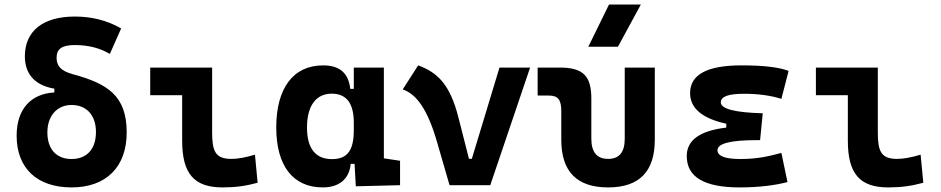

<svg xmlns="http://www.w3.org/2000/svg" viewBox="-20 -815 4142 845"><path d="M294.9 9.8C447.3 9.8 537.6 -80.1 537.6 -232.4C537.6 -395 451.7 -447.3 300.8 -488.3C247.1 -502.9 229 -525.9 229 -560.5C229 -600.1 252.9 -616.7 309.6 -616.7C369.1 -616.7 419.9 -603.5 463.4 -577.6L513.2 -689.9C451.7 -725.1 384.3 -742.2 309.6 -742.2C169.4 -742.2 89.4 -678.7 89.4 -566.9C89.4 -500.5 122.6 -440.9 219.2 -424.8V-408.2C113.3 -401.9 53.2 -332.5 53.2 -217.8C53.2 -74.7 143.1 9.8 294.9 9.8ZM294.9 -115.2C228 -115.2 188.5 -158.7 188.5 -232.4C188.5 -305.2 231.4 -353 294.9 -353C359.4 -353 402.3 -309.6 402.3 -233.9C402.3 -159.2 362.3 -115.2 294.9 -115.2Z M959 9.8C1014.6 9.8 1060.5 3.9 1113.8 -10.7L1102.1 -134.3C1059.1 -121.6 1027.3 -115.7 998 -115.7C926.8 -115.7 913.6 -150.9 913.6 -232.9V-517.6H641.1V-396H781.7V-195.3C781.7 -51.8 833.5 9.8 959 9.8Z M1400.4 9.8C1470.2 9.8 1517.1 -24.9 1523.4 -93.8H1540.5L1545.9 4.9L1740.7 0V-107.4L1669.4 -118.2V-517.6H1537.1V-423.8H1521.5C1514.2 -493.2 1474.6 -527.3 1402.3 -527.3C1271 -527.3 1195.8 -427.7 1195.8 -253.9C1195.8 -84 1270.5 9.8 1400.4 9.8ZM1537.1 -242.7C1537.1 -157.2 1512.2 -114.7 1440.9 -114.7C1368.7 -114.7 1331.1 -161.6 1331.1 -253.9C1331.1 -349.1 1370.6 -402.8 1439.9 -402.8C1504.9 -402.8 1537.1 -360.4 1537.1 -274.9Z M1958.5 0H2137.7L2313 -517.6H2178.2L2056.6 -116.2H2043.9L1997.6 -297.9C1960.4 -444.3 1905.3 -496.1 1820.3 -527.3L1752.4 -421.4C1814.5 -400.4 1862.8 -330.6 1903.3 -190.4Z M2656.2 9.8C2793.5 9.8 2861.8 -59.6 2861.8 -200.2V-517.6H2729.5V-204.1C2729.5 -145.5 2705.6 -115.7 2656.2 -115.7C2607.4 -115.7 2582.5 -145.5 2582.5 -204.1V-380.9C2582.5 -481.4 2545.9 -517.6 2443.8 -517.6H2346.2V-394.5H2395.5C2435.5 -394.5 2450.2 -376.5 2450.2 -326.2V-200.2C2450.2 -59.6 2519 9.8 2656.2 9.8ZM2569.3 -609.4H2699.7L2800.3 -794.9H2660.2Z M3235.4 9.8C3320.3 9.8 3391.6 0.5 3445.8 -13.7L3418.9 -142.1C3375 -130.9 3323.7 -115.2 3239.3 -115.2C3171.4 -115.2 3137.7 -127.9 3137.7 -153.8C3137.7 -183.6 3194.8 -198.2 3309.6 -198.2H3325.2L3336.9 -316.4C3213.4 -319.8 3152.3 -335.9 3152.3 -364.7C3152.3 -390.1 3186 -402.3 3253.9 -402.3C3316.9 -402.3 3371.1 -395 3418.9 -379.9L3450.7 -502.9C3407.7 -519.5 3339.4 -527.3 3243.2 -527.3C3092.3 -527.3 3017.1 -486.8 3017.1 -405.3C3017.1 -338.9 3069.8 -293.9 3176.3 -270.5V-253.4C3060.1 -239.7 3002.4 -198.2 3002.4 -128.4C3002.4 -35.6 3079.6 9.8 3235.4 9.8Z M3888.7 9.8C3944.3 9.8 3990.2 3.9 4043.5 -10.7L4031.7 -134.3C3988.8 -121.6 3957 -115.7 3927.7 -115.7C3856.4 -115.7 3843.3 -150.9 3843.3 -232.9V-517.6H3570.8V-396H3711.4V-195.3C3711.4 -51.8 3763.2 9.8 3888.7 9.8Z"/></svg>

Font: Cascadia Mono NF
Style: Bold
Weight: 700
Monospace: yes
Designer: Aaron Bell
Foundry: Saja Typeworks
Version: Version 2404.023